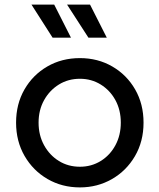

<svg xmlns="http://www.w3.org/2000/svg" viewBox="-20 -804 694 836"><path d="M328 12Q404 12 467 -24Q530 -60 567.5 -124Q605 -188 605 -270Q605 -351 568.5 -414.5Q532 -478 469 -514.5Q406 -551 328 -551Q249 -551 186 -514.5Q123 -478 86.5 -414.5Q50 -351 50 -270Q50 -189 87 -125Q124 -61 187 -24.5Q250 12 328 12ZM328 -78Q277 -78 236.5 -103Q196 -128 172 -171.5Q148 -215 148 -270Q148 -325 172 -368Q196 -411 236.5 -436Q277 -461 328 -461Q378 -461 418.5 -436Q459 -411 482.5 -368Q506 -325 506 -270Q506 -215 482.5 -171.5Q459 -128 418.5 -103Q378 -78 328 -78ZM365 -640H445L372 -784H272ZM209 -640H289L216 -784H117Z"/></svg>

Font: Plus Jakarta Sans Medium
Style: Regular
Weight: 500
Designer: Gumpita Rahayu
Foundry: Tokotype
Version: Version 2.004; ttfautohint (v1.8.3)